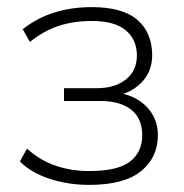

<svg xmlns="http://www.w3.org/2000/svg" viewBox="-20 -512 517 540"><path d="M231 8Q171 8 118.5 -9.5Q66 -27 36 -58L56 -94Q91 -62 135 -46.5Q179 -31 231 -31Q311 -31 345.5 -57.5Q380 -84 380 -132Q380 -179 349 -203.5Q318 -228 261 -228H160V-264H253Q303 -264 334 -288.5Q365 -313 365 -356Q365 -400 334 -426.5Q303 -453 238 -453Q188 -453 146 -439.5Q104 -426 64 -394L44 -430Q85 -462 133.5 -477Q182 -492 238 -492Q325 -492 366.5 -456Q408 -420 408 -356Q408 -309 375 -277Q342 -245 289 -240V-252Q328 -252 358.5 -236.5Q389 -221 406.5 -194Q424 -167 424 -132Q424 -69 376.5 -30.5Q329 8 231 8Z"/></svg>

Font: Nunito Sans 12pt ExtraLight
Style: Regular
Weight: 200
Designer: Vernon Adams
Foundry: Vernon Adams
Version: Version 3.101;gftools[0.9.27]